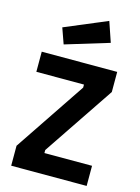

<svg xmlns="http://www.w3.org/2000/svg" viewBox="-139 -1029 809 1106"><g transform="rotate(15 266.0 -476.0)"><path d="M41 -119 325 -542V-560H41V-680H491V-560L207 -138V-120H491V0H41ZM119 -846 371 -952 412 -832 152 -753Z"/></g></svg>

Font: Cairo
Style: Bold
Weight: 700
Designer: Mohamed Gaber
Foundry: Kief Type Foundry
Version: Version 2.100